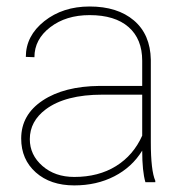

<svg xmlns="http://www.w3.org/2000/svg" viewBox="-20 -558 568 588"><path d="M425.3 0Q415.5 -33.7 415.5 -96.7Q384.3 -45.9 330.1 -18.1Q275.9 9.8 207.5 9.8Q134.3 9.8 89.6 -30Q44.9 -69.8 44.9 -133.8Q44.9 -206.5 110.6 -250.2Q176.3 -293.9 285.2 -294.9H415.5V-372.1Q415.5 -438.5 373.8 -475.1Q332 -511.7 254.4 -511.7Q182.1 -511.7 133.8 -474.6Q85.4 -437.5 85.4 -382.8L59.1 -383.8Q59.1 -448.2 115.7 -493.2Q172.4 -538.1 254.4 -538.1Q339.8 -538.1 390.1 -495.4Q440.4 -452.6 441.9 -375V-122.6Q441.9 -35.6 455.6 -4.4V0ZM207.5 -16.1Q281.7 -16.1 335.2 -49.3Q388.7 -82.5 415.5 -142.6V-268.1H293.5Q180.2 -268.1 120.1 -223.1Q71.3 -186.5 71.3 -131.8Q71.3 -83.5 109.9 -49.8Q148.4 -16.1 207.5 -16.1Z"/></svg>

Font: RobotoDraft Thin
Style: Regular
Weight: 250
Version: Version 2.001153; 2014